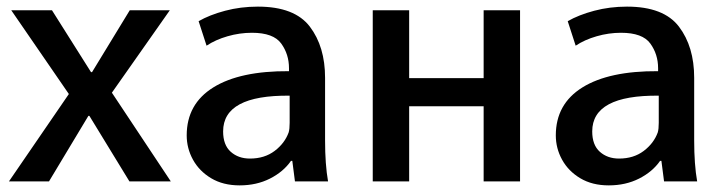

<svg xmlns="http://www.w3.org/2000/svg" viewBox="-20 -520 2189 580"><path d="M258 -302 372 -489H493L318 -240L496 28H371L250 -170H247L128 28H7L188 -236L14 -489H137L255 -302Z M971 28H871L863 -34H859Q836 -1 795.5 19.5Q755 40 704 40Q654 40 618 18.5Q582 -3 563 -37.5Q544 -72 544 -111Q544 -206 624.5 -256Q705 -306 853 -305V-314Q853 -356 829.5 -388.5Q806 -421 741 -421Q704 -421 667.5 -410.5Q631 -400 604 -382L580 -456Q613 -475 660 -487.5Q707 -500 759 -500Q870 -500 916 -439.5Q962 -379 962 -285V-96Q962 -23 971 28ZM654 -123Q654 -82 677 -61.5Q700 -41 735 -41Q779 -41 809.5 -64Q840 -87 852 -120Q855 -130 855 -149V-231Q654 -233 654 -123Z M1441 -284V-489H1551V28H1441V-199H1216V28H1106V-489H1216V-284Z M2086 28H1986L1978 -34H1974Q1951 -1 1910.5 19.5Q1870 40 1819 40Q1769 40 1733 18.5Q1697 -3 1678 -37.5Q1659 -72 1659 -111Q1659 -206 1739.5 -256Q1820 -306 1968 -305V-314Q1968 -356 1944.5 -388.5Q1921 -421 1856 -421Q1819 -421 1782.5 -410.5Q1746 -400 1719 -382L1695 -456Q1728 -475 1775 -487.5Q1822 -500 1874 -500Q1985 -500 2031 -439.5Q2077 -379 2077 -285V-96Q2077 -23 2086 28ZM1769 -123Q1769 -82 1792 -61.5Q1815 -41 1850 -41Q1894 -41 1924.5 -64Q1955 -87 1967 -120Q1970 -130 1970 -149V-231Q1769 -233 1769 -123Z"/></svg>

Font: Gmarket Sans TTF Medium
Style: Regular
Weight: 500
Designer: Creative Director : Sungho Lee; Art Director : Kiwoong Choi; Project Manager : Sori Yang, Jongwook Yoon; Font Designer :
Foundry: Sandoll Inc.
Version: Version 1.000;hotconv 1.0.109;makeotfexe 2.5.65596